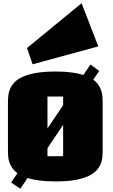

<svg xmlns="http://www.w3.org/2000/svg" viewBox="-20 -1095 696 1179"><path d="M321.8 19Q265.1 19 222.7 13.4Q180.2 7.8 148.9 -2L105 64L48.3 25.9L86.9 -31.7Q66.4 -46.9 54.7 -64.5Q43 -82 37.1 -100.3Q31.2 -118.7 30 -137Q28.8 -155.3 28.8 -171.9V-464.8Q28.8 -484.4 30.8 -506.1Q32.7 -527.8 41.7 -549.1Q50.8 -570.3 69.1 -589.6Q87.4 -608.9 119.9 -623.5Q152.3 -638.2 201.7 -647Q251 -655.8 321.8 -655.8Q377.9 -655.8 419.7 -650.1Q461.4 -644.5 492.2 -634.8L535.6 -699.2L588.9 -659.2L552.7 -605.5Q573.2 -590.3 585 -572.8Q596.7 -555.2 602.3 -536.9Q607.9 -518.6 609.1 -500Q610.4 -481.4 610.4 -464.8V-171.9Q610.4 -152.3 608.6 -130.6Q606.9 -108.9 598.1 -87.9Q589.4 -66.9 571.5 -47.4Q553.7 -27.8 521.7 -13.2Q489.7 1.5 440.9 10.3Q392.1 19 321.8 19ZM271.5 -306.2 367.7 -449.2V-502.4H271.5ZM367.7 -135.7V-328.6L271.5 -185.1V-135.7ZM583.5 -810.1 180.2 -700.2 146 -800.3 481 -1075.2Z"/></svg>

Font: Coda Caption ExtraBold
Style: Regular
Weight: 800
Designer: vernon adams
Foundry: vernon adams
Version: Version 1.002